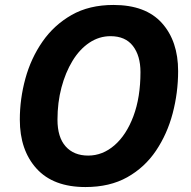

<svg xmlns="http://www.w3.org/2000/svg" viewBox="-20 -745 770 775"><path d="M325 10Q195 10 127.5 -64.5Q60 -139 60 -262Q60 -346 82.5 -428Q105 -510 151.5 -577Q198 -644 269 -684.5Q340 -725 438 -725Q568 -725 633.5 -652Q699 -579 699 -458Q699 -371 677 -287.5Q655 -204 609.5 -136.5Q564 -69 493.5 -29.5Q423 10 325 10ZM336 -117Q394 -117 442 -158.5Q490 -200 518.5 -276Q547 -352 547 -454Q547 -520 516.5 -559.5Q486 -599 426 -599Q380 -599 340.5 -572.5Q301 -546 272.5 -499Q244 -452 228 -391.5Q212 -331 212 -262Q212 -191 245 -154Q278 -117 336 -117Z"/></svg>

Font: BC Sans
Style: Bold Italic
Weight: 700
Italic angle: -12°
Designer: Monotype Design Team
Province of B.C.
Foundry: Monotype Imaging Inc.
Version: Version 2.000;GOOG;noto-source:20170915:90ef993387c0